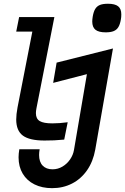

<svg xmlns="http://www.w3.org/2000/svg" viewBox="-20 -750 667 1024"><path d="M66.5 -113Q66.5 -139.5 73.5 -177L152.5 -581.5H66.5L82 -659H270L174.5 -173Q171.5 -158 171.5 -146.5Q171.5 -116.5 192 -104.2Q212.5 -92 259 -92Q297 -92 341 -98L322.5 -5.5Q286 -2.5 269 -1.5Q252 -0.5 217 -0.5Q137.5 -0.5 102 -26.8Q66.5 -53 66.5 -113ZM188.5 76.5Q188.5 113.5 207.5 133.2Q226.5 153 260 153Q288.5 153 313 138.5Q337.5 124 353.8 100.2Q370 76.5 374.5 50L443.5 -354.5L263.5 -308L282 -416L582.5 -491.5L488 48Q476.5 112 444.2 158.2Q412 204.5 364 229Q316 253.5 258 253.5Q204.5 253.5 164 233.5Q123.5 213.5 101.2 176.2Q79 139 79 89Q79 70 83 46H191.5Q188.5 62.5 188.5 76.5ZM472 -635.5Q472 -645.5 474.5 -661.5Q479 -688 488.2 -702.8Q497.5 -717.5 513.5 -723.8Q529.5 -730 556 -730Q593 -730 610 -716.5Q627 -703 627 -673Q627 -658 624.5 -645.5Q620 -619.5 611 -605Q602 -590.5 586 -584Q570 -577.5 543.5 -577.5Q506.5 -577.5 489.2 -591.2Q472 -605 472 -635.5Z"/></svg>

Font: JuliaMono SemiBoldItalic
Style: Regular
Weight: 600
Italic angle: -9°
Monospace: yes
Designer: cormullion
Foundry: corm
Version: Version 0.049; ttfautohint (v1.8.4)